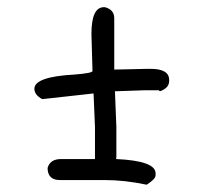

<svg xmlns="http://www.w3.org/2000/svg" viewBox="-20 -589 565 526"><path d="M147.5 -153.3H240.2V-154.3V-241.2L236.3 -333L95.7 -317.4Q74.2 -329.1 74.2 -345.7Q74.2 -378.9 184.6 -384.8Q233.4 -388.7 233.4 -394.5L230.5 -496.1Q230.5 -569.3 264.6 -569.3H267.6Q293 -562.5 293 -539.1V-398.4L383.8 -400.4H392.6Q443.4 -400.4 443.4 -370.1V-367.2Q443.4 -347.7 418 -338.9L415 -341.8H377.9L294.9 -338.9L298.8 -241.2V-157.2Q297.9 -154.3 297.9 -153.3Q406.2 -148.4 406.2 -114.3V-108.4Q406.2 -98.6 381.8 -83Q321.3 -95.7 267.6 -95.7H144.5Q110.4 -95.7 110.4 -128.9Q117.2 -153.3 147.5 -153.3Z"/></svg>

Font: Sue Ellen Francisco 
Style: Regular
Weight: 400
Designer: Kimberly Geswein
Foundry: Kimberly Geswein
Version: Version 1.002 2007